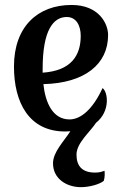

<svg xmlns="http://www.w3.org/2000/svg" viewBox="-20 -523 507 778"><path d="M400.4 210C405.3 196.3 404.8 174.8 403.3 168.9C391.6 173.3 382.8 176.3 365.2 176.3C311.5 176.3 290 148.4 290 103.5C290 56.2 344.7 12.2 369.1 -25.4C428.7 -72.8 417 -151.9 395.5 -166C357.4 -83 309.1 -39.1 261.7 -39.1C192.9 -39.1 163.6 -108.4 155.8 -182.1C323.2 -186 418 -262.7 418 -380.9C418 -428.2 379.9 -502.9 270 -502.9C133.3 -502.9 36.6 -415.5 36.6 -253.4C36.6 -107.9 97.2 9.8 244.1 9.8C251.5 9.8 258.3 9.3 265.1 8.8C238.3 50.3 194.8 93.3 194.8 138.7C194.8 202.6 251.5 235.4 307.6 235.4C340.8 235.4 382.3 224.6 400.4 210ZM152.8 -243.7C152.8 -401.4 196.3 -454.1 250.5 -454.1C289.6 -454.1 307.1 -418.5 307.1 -377.9C307.1 -298.3 268.6 -236.3 152.8 -228.5Z"/></svg>

Font: Amarante
Style: Regular
Weight: 400
Designer: Karolina Lach
Foundry: Sorkin Type Co.
Version: Version 1.001